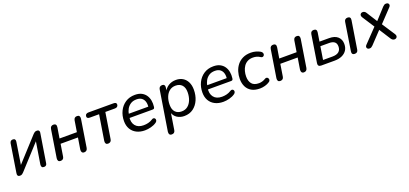

<svg xmlns="http://www.w3.org/2000/svg" viewBox="28 -1469 5606 2630"><g transform="rotate(-20 2831.5 -154.5)"><path d="M81 7Q63 7 55 -1.5Q47 -10 46 -21.5Q45 -33 47 -43L112 -454Q116 -475 127.5 -484.5Q139 -494 158 -494Q179 -494 188 -481Q197 -468 193 -447L137 -89H108L453 -467Q462 -476 474 -485Q486 -494 507 -494Q525 -494 533 -487Q541 -480 543 -468.5Q545 -457 542 -445L476 -33Q474 -13 462.5 -3Q451 7 432 7Q409 7 401 -6Q393 -19 395 -41L453 -399H481L136 -21Q127 -11 114.5 -2Q102 7 81 7Z M673 7Q651 7 641.5 -7Q632 -21 635 -46L699 -449Q703 -473 716 -483.5Q729 -494 750 -494Q773 -494 783 -480.5Q793 -467 789 -441L764 -287H1017L1043 -449Q1047 -473 1060 -483.5Q1073 -494 1094 -494Q1117 -494 1126.5 -480.5Q1136 -467 1133 -441L1069 -38Q1065 -16 1052 -4.5Q1039 7 1018 7Q996 7 986 -7.5Q976 -22 979 -47L1006 -214H753L725 -38Q722 -15 708.5 -4Q695 7 673 7Z M1365 7Q1344 7 1334.5 -7Q1325 -21 1328 -46L1387 -414H1252Q1210 -414 1210 -444Q1210 -465 1223 -476Q1236 -487 1256 -487H1624Q1666 -487 1666 -457Q1666 -437 1653.5 -425.5Q1641 -414 1619 -414H1478L1418 -38Q1415 -16 1401.5 -4.5Q1388 7 1365 7Z M1904 9Q1834 9 1782.5 -17.5Q1731 -44 1703 -92.5Q1675 -141 1675 -207Q1675 -287 1707 -352.5Q1739 -418 1798 -457Q1857 -496 1937 -496Q1995 -496 2034 -475.5Q2073 -455 2096 -420.5Q2119 -386 2126.5 -342.5Q2134 -299 2128 -253Q2126 -235 2119 -229Q2112 -223 2097 -223H1746L1754 -281H2072L2054 -267Q2061 -313 2051 -349.5Q2041 -386 2013 -408Q1985 -430 1936 -430Q1884 -430 1849 -406.5Q1814 -383 1794.5 -347Q1775 -311 1769 -270L1764 -245Q1751 -162 1790 -112.5Q1829 -63 1910 -63Q1945 -63 1978 -71Q2011 -79 2041 -98Q2055 -108 2066.5 -107Q2078 -106 2085 -99Q2092 -92 2094 -81.5Q2096 -71 2091 -59.5Q2086 -48 2073 -39Q2039 -15 1992.5 -3Q1946 9 1904 9Z M2228 187Q2207 187 2197 173Q2187 159 2190 134L2283 -448Q2286 -471 2299.5 -482.5Q2313 -494 2335 -494Q2356 -494 2365.5 -480Q2375 -466 2371 -441L2359 -369L2354 -387Q2381 -439 2427.5 -467.5Q2474 -496 2535 -496Q2591 -496 2633 -471Q2675 -446 2698.5 -399Q2722 -352 2722 -287Q2722 -206 2693 -139Q2664 -72 2609.5 -31.5Q2555 9 2477 9Q2419 9 2374 -20Q2329 -49 2312 -107H2320L2280 144Q2276 166 2263.5 176.5Q2251 187 2228 187ZM2465 -63Q2518 -63 2554.5 -92.5Q2591 -122 2610.5 -172.5Q2630 -223 2630 -284Q2630 -352 2596.5 -388Q2563 -424 2504 -424Q2451 -424 2414 -394.5Q2377 -365 2358 -315Q2339 -265 2339 -203Q2339 -135 2372.5 -99Q2406 -63 2465 -63Z M3047 9Q2977 9 2925.5 -17.5Q2874 -44 2846 -92.5Q2818 -141 2818 -207Q2818 -287 2850 -352.5Q2882 -418 2941 -457Q3000 -496 3080 -496Q3138 -496 3177 -475.5Q3216 -455 3239 -420.5Q3262 -386 3269.5 -342.5Q3277 -299 3271 -253Q3269 -235 3262 -229Q3255 -223 3240 -223H2889L2897 -281H3215L3197 -267Q3204 -313 3194 -349.5Q3184 -386 3156 -408Q3128 -430 3079 -430Q3027 -430 2992 -406.5Q2957 -383 2937.5 -347Q2918 -311 2912 -270L2907 -245Q2894 -162 2933 -112.5Q2972 -63 3053 -63Q3088 -63 3121 -71Q3154 -79 3184 -98Q3198 -108 3209.5 -107Q3221 -106 3228 -99Q3235 -92 3237 -81.5Q3239 -71 3234 -59.5Q3229 -48 3216 -39Q3182 -15 3135.5 -3Q3089 9 3047 9Z M3581 9Q3507 9 3459 -18.5Q3411 -46 3387 -95Q3363 -144 3363 -208Q3363 -262 3378.5 -313.5Q3394 -365 3426 -406Q3458 -447 3508 -471.5Q3558 -496 3627 -496Q3664 -496 3699.5 -486Q3735 -476 3762 -460Q3777 -450 3783 -438.5Q3789 -427 3787.5 -415Q3786 -403 3778.5 -395Q3771 -387 3760.5 -385Q3750 -383 3737 -391Q3712 -408 3686.5 -415.5Q3661 -423 3631 -423Q3584 -423 3550.5 -404.5Q3517 -386 3496.5 -355Q3476 -324 3466 -286.5Q3456 -249 3456 -209Q3456 -143 3488 -103.5Q3520 -64 3592 -64Q3615 -64 3640 -71Q3665 -78 3691 -94Q3702 -101 3712.5 -99Q3723 -97 3730 -89.5Q3737 -82 3739.5 -71.5Q3742 -61 3737.5 -50Q3733 -39 3720 -31Q3693 -12 3654.5 -1.5Q3616 9 3581 9Z M3876 7Q3854 7 3844.5 -7Q3835 -21 3838 -46L3902 -449Q3906 -473 3919 -483.5Q3932 -494 3953 -494Q3976 -494 3986 -480.5Q3996 -467 3992 -441L3967 -287H4220L4246 -449Q4250 -473 4263 -483.5Q4276 -494 4297 -494Q4320 -494 4329.5 -480.5Q4339 -467 4336 -441L4272 -38Q4268 -16 4255 -4.5Q4242 7 4221 7Q4199 7 4189 -7.5Q4179 -22 4182 -47L4209 -214H3956L3928 -38Q3925 -15 3911.5 -4Q3898 7 3876 7Z M4474 0Q4449 0 4438 -13Q4427 -26 4431 -50L4494 -451Q4498 -474 4510.5 -484Q4523 -494 4544 -494Q4567 -494 4577.5 -481Q4588 -468 4584 -443L4564 -316H4704Q4786 -316 4829.5 -276.5Q4873 -237 4873 -171Q4873 -116 4848 -78.5Q4823 -41 4777.5 -20.5Q4732 0 4670 0ZM4524 -63H4662Q4723 -63 4754.5 -89.5Q4786 -116 4786 -166Q4786 -211 4759 -232Q4732 -253 4682 -253H4554ZM4961 7Q4939 7 4929 -6Q4919 -19 4923 -44L4987 -452Q4991 -474 5004 -484Q5017 -494 5038 -494Q5060 -494 5070.5 -481Q5081 -468 5077 -443L5012 -36Q5006 7 4961 7Z M5178 7Q5159 7 5149 -2.5Q5139 -12 5139 -26.5Q5139 -41 5151 -53L5359 -270L5357 -229L5227 -430Q5216 -448 5218 -462.5Q5220 -477 5230.5 -485.5Q5241 -494 5256 -494Q5272 -494 5284 -487Q5296 -480 5305 -465L5413 -294H5389L5550 -470Q5562 -482 5572.5 -488Q5583 -494 5599 -494Q5618 -494 5628 -484.5Q5638 -475 5638 -461Q5638 -447 5626 -434L5434 -231L5433 -271L5572 -58Q5584 -40 5581.5 -25Q5579 -10 5568 -1.5Q5557 7 5542 7Q5528 7 5515.5 -0.5Q5503 -8 5494 -22L5376 -206L5404 -205L5226 -17Q5214 -5 5203.5 1Q5193 7 5178 7Z"/></g></svg>

Font: Nunito Medium
Style: Italic
Weight: 500
Designer: Vernon Adams
Foundry: Vernon Adams
Version: Version 3.601